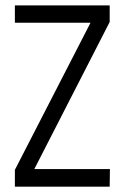

<svg xmlns="http://www.w3.org/2000/svg" viewBox="-20 -704 471 724"><path d="M36.1 0V-63.5L321.3 -618.2H36.1V-683.6H393.6V-621.1L109.4 -66.4H394.5L393.6 0Z"/></svg>

Font: Post No Bills Colombo
Style: Medium
Weight: 600
Designer: Kosala Senevirathne, Siva Puranthara, Lasantha Premarathna, Tharique Azeez
Foundry: Mooniak
Version: Version 1.220 ; ttfautohint (v1.5)